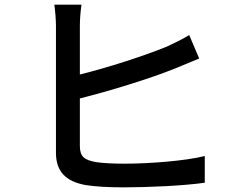

<svg xmlns="http://www.w3.org/2000/svg" viewBox="-20 -797 1040 827"><path d="M324 -168V-373C452 -405 628 -459 734 -502C765 -514 805 -532 838 -545L795 -646C760 -625 730 -611 698 -596C600 -556 445 -506 324 -476V-686C324 -714 327 -750 331 -777H214C218 -750 221 -710 221 -686V-139C221 -55 267 -15 348 0C391 7 450 10 511 10C621 10 772 3 862 -10V-125C780 -104 622 -92 517 -92C470 -92 423 -94 392 -99C345 -108 324 -121 324 -168Z"/></svg>

Font: Spoqa Han Sans Neo Medium
Style: Regular
Weight: 500
Designer: [Spoqa Han Sans Neo] Dong-huui Kim ___ Younghwa Kang ___ Yujin Lee ___ [Noto Sans] Ryoko NISHIZUKA ____ (kana & ideograp
Foundry: Spoqa (http://www.spoqa-han-sans.com)
Version: Version 1.100;hotconv 1.0.109;makeotfexe 2.5.65596